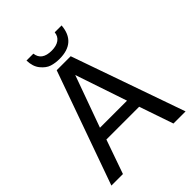

<svg xmlns="http://www.w3.org/2000/svg" viewBox="-249 -1032 1164 1164"><g transform="rotate(-45 333.0 -450.0)"><path d="M472 -219H191L114 0H15L275 -729H395L651 0H547ZM446 -297 334 -629 214 -297ZM187 -900H246Q254 -834 338 -834Q378 -834 402 -851Q426 -868 429 -900H488Q477 -765 336 -765Q300 -765 270 -774.5Q240 -784 214 -816Q188 -848 187 -900Z"/></g></svg>

Font: ColatingCofangSans
Style: Regular
Weight: 400
Foundry: GNU
Version: Version 412.227;June 27, 2022;FontCreator 11.0.0.2412 32-bit